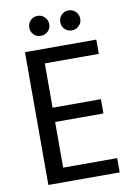

<svg xmlns="http://www.w3.org/2000/svg" viewBox="-95 -933 703 994"><g transform="rotate(-10 256.5 -436.0)"><path d="M452 -623H168V-390H422V-315H168V-75H452V0H77V-698H452ZM174 -767Q151 -767 136 -782Q121 -797 121 -819Q121 -841 136 -856.5Q151 -872 174 -872Q195 -872 210.5 -856.5Q226 -841 226 -819Q226 -797 210.5 -782Q195 -767 174 -767ZM336 -767Q314 -767 299 -782Q284 -797 284 -819Q284 -841 299 -856.5Q314 -872 336 -872Q358 -872 373.5 -856.5Q389 -841 389 -819Q389 -797 373.5 -782Q358 -767 336 -767Z"/></g></svg>

Font: Poppins
Style: Regular
Weight: 400
Designer: Ninad Kale (Devanagari), Jonny Pinhorn (Latin)
Version: Version 5.002